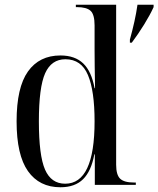

<svg xmlns="http://www.w3.org/2000/svg" viewBox="-20 -780 668 810"><path d="M528 -613Q539 -653 547 -689Q555 -725 560 -760H628V-750Q613 -717 588 -676.5Q563 -636 536 -600H528ZM235 10Q146 10 98 -58Q50 -126 50 -268Q50 -411 98 -478.5Q146 -546 235 -546Q296 -546 331 -512.5Q366 -479 379 -408H381Q380 -459 379.5 -501.5Q379 -544 379 -571V-673Q379 -719 362 -734.5Q345 -750 304 -750H300V-760H470V-85Q470 -42 487 -26Q504 -10 545 -10H553V0H380V-129H378Q365 -58 330.5 -24Q296 10 235 10ZM255 -5Q379 -5 379 -268Q379 -397 351 -463.5Q323 -530 256 -530Q197 -530 170.5 -471Q144 -412 144 -268Q144 -124 170 -64.5Q196 -5 255 -5Z"/></svg>

Font: Noto Serif Display SemiCondensed
Style: Regular
Weight: 400
Width: 4
Designer: Monotype Design Team
Foundry: Monotype Imaging Inc.
Version: Version 2.009